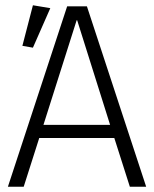

<svg xmlns="http://www.w3.org/2000/svg" viewBox="-20 -709 585 729"><path d="M414 -185H129L70 0H10L235 -685H310L535 0H473ZM145 -235H398L273 -632H271ZM65 -535 105 -689 171 -678 105 -528Z"/></svg>

Font: Jldddboxgfspflltxgxzjzlszac
Style: Regular
Weight: 300
Designer: Carrois Corporate & Edenspiekermann
Foundry: Carrois Corporate GbR & Edenspiekermann AG
Version: Version 2.001